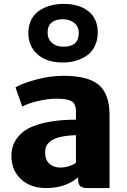

<svg xmlns="http://www.w3.org/2000/svg" viewBox="-20 -951 646 979"><path d="M538.6 7.8H435.1Q418.5 7.8 409.9 6.6Q401.4 5.4 393.1 0.5Q384.8 -4.4 381.3 -14.9Q377.9 -25.4 377.9 -43V-46.9Q314.5 7.8 214.8 7.8Q135.3 7.8 86.7 -37.6Q38.1 -83 38.1 -157.7Q38.1 -207 66.4 -245.8Q94.7 -284.7 144 -305.2Q231.4 -340.8 367.2 -340.8V-383.3Q367.2 -421.9 345.2 -434.8Q323.2 -447.8 266.1 -447.8Q225.6 -447.8 174.6 -436Q123.5 -424.3 93.3 -407.7L59.1 -505.4Q91.8 -525.4 162.8 -544.9Q233.9 -564.5 303.7 -564.5Q429.7 -564.5 484.1 -517.8Q538.6 -471.2 538.6 -363.3ZM287.1 -96.7Q311 -96.7 334.7 -104.7Q358.4 -112.8 367.2 -121.1V-261.7Q295.9 -259.8 257.3 -242.7Q235.4 -232.4 222.7 -216.8Q210 -201.2 210 -174.3Q210 -136.2 231.4 -116.5Q252.9 -96.7 287.1 -96.7ZM299.8 -632.3Q218.3 -632.3 170.9 -674.3Q123.5 -716.3 124.5 -786.6Q125.5 -824.7 141.1 -853.5Q156.7 -882.3 182.9 -898.7Q209 -915 239.3 -923.1Q269.5 -931.2 303.2 -931.2Q385.3 -931.2 432.1 -892.6Q479 -854 478.5 -783.7Q478 -745.6 463.4 -715.8Q448.7 -686 423.6 -668.2Q398.4 -650.4 367.2 -641.4Q335.9 -632.3 299.8 -632.3ZM301.3 -712.9Q381.8 -711.9 381.8 -782.7Q381.8 -814.9 359.1 -833.7Q336.4 -852.5 301.3 -853Q267.1 -853.5 244.9 -837.4Q222.7 -821.3 222.7 -784.7Q222.7 -752.9 244.4 -732.9Q266.1 -712.9 301.3 -712.9Z"/></svg>

Font: HaufeMerriweatherSans
Style: Bold
Weight: 700
Designer: Eben Sorkin
Foundry: Eben Sorkin
Version: Version 1.56